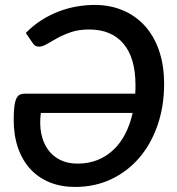

<svg xmlns="http://www.w3.org/2000/svg" viewBox="-20 -750 718 778"><path d="M145.5 -292.5Q139.5 -246.5 147.2 -208.8Q155 -171 174.2 -144Q193.5 -117 224 -102Q254.5 -87 294.5 -87Q338.5 -87 374.8 -101.5Q411 -116 439.2 -142.5Q467.5 -169 487.2 -207Q507 -245 517.5 -292.5ZM84.5 -616.5Q115 -647.5 149.2 -669Q183.5 -690.5 219.2 -704Q255 -717.5 291.8 -723.8Q328.5 -730 364 -730Q425.5 -730 477 -708.5Q528.5 -687 566 -646.2Q603.5 -605.5 624.2 -545.8Q645 -486 645 -409.5Q645 -320.5 619 -244.2Q593 -168 545.5 -112Q498 -56 431.5 -24.2Q365 7.5 284 7.5Q227.5 7.5 181.8 -11Q136 -29.5 103.5 -64.5Q71 -99.5 53.2 -150.2Q35.5 -201 35.5 -265Q35.5 -300 38.5 -321Q41.5 -342 47.5 -353Q53.5 -364 62 -367.2Q70.5 -370.5 81.5 -370.5H528Q528.5 -379 528.8 -387.8Q529 -396.5 529 -405Q529 -515.5 480.2 -573Q431.5 -630.5 341 -630.5Q299.5 -630.5 268 -619.8Q236.5 -609 212.5 -595.8Q188.5 -582.5 170.5 -571.8Q152.5 -561 138.5 -561Q121.5 -561 113.5 -574Z"/></svg>

Font: Lato SemiBold
Style: Italic
Weight: 600
Italic angle: -7°
Designer: Lukasz Dziedzic with Adam Twardoch and Botio Nikoltchev
Foundry: tyPoland Lukasz Dziedzic
Version: Version 2.015; 2015-08-06; http://www.latofonts.com/